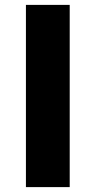

<svg xmlns="http://www.w3.org/2000/svg" viewBox="-20 -765 390 785"><path d="M86 -745H265V0H86Z"/></svg>

Font: Merged Yaku Han JP Black
Style: Regular
Weight: 900
Designer: Ryoko NISHIZUKA 西塚涼子 (kana, bopomofo & ideographs); Paul D. Hunt (Latin, Greek & Cyrillic); Sandoll Communications 산돌커뮤니
Foundry: Adobe
Version: Version 2.004